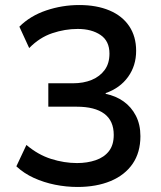

<svg xmlns="http://www.w3.org/2000/svg" viewBox="-20 -734 640 763"><path d="M288 9Q243 9 198.5 0Q154 -9 114.5 -27Q75 -45 45 -73L85 -158Q131 -119 183 -102.5Q235 -86 286 -86Q327 -86 360.5 -97.5Q394 -109 413 -133.5Q432 -158 432 -198Q432 -254 394.5 -282Q357 -310 285 -310H172V-403H269Q312 -403 344.5 -416.5Q377 -430 396 -456Q415 -482 415 -521Q415 -571 379.5 -595Q344 -619 289 -619Q238 -619 187.5 -602Q137 -585 96 -543L57 -628Q100 -671 163.5 -692.5Q227 -714 295 -714Q364 -714 415 -692.5Q466 -671 493.5 -630Q521 -589 521 -532Q521 -473 489 -428.5Q457 -384 400 -364V-361Q440 -353 471 -331Q502 -309 520 -274Q538 -239 538 -193Q538 -128 507 -83Q476 -38 419.5 -14.5Q363 9 288 9Z"/></svg>

Font: Nunito Sans 7pt SemiBold
Style: Regular
Weight: 600
Designer: Vernon Adams
Foundry: Vernon Adams
Version: Version 3.101;gftools[0.9.27]